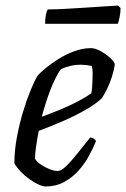

<svg xmlns="http://www.w3.org/2000/svg" viewBox="-20 -674 456 694"><path d="M145 0Q135 0 119.5 -7Q104 -14 87 -26Q70 -38 55.5 -53Q41 -68 32 -84Q32 -129 41 -177.5Q50 -226 63.5 -270.5Q77 -315 91.5 -350Q106 -385 117 -402Q126 -412 146 -428.5Q166 -445 192.5 -461.5Q219 -478 249 -489Q279 -500 309 -500Q324 -500 344 -489Q364 -478 379 -464Q394 -450 395 -441Q392 -420 384.5 -396.5Q377 -373 367 -352.5Q357 -332 348 -319Q330 -301 293.5 -279.5Q257 -258 211.5 -238Q166 -218 120 -201Q114 -170 110.5 -144.5Q107 -119 106 -101Q112 -90 126.5 -80Q141 -70 158 -63Q175 -56 188 -56Q197 -56 207.5 -63.5Q218 -71 232 -86.5Q246 -102 264 -124.5Q282 -147 306 -177Q314 -176 319.5 -172.5Q325 -169 327 -164Q317 -139 301.5 -110.5Q286 -82 263.5 -57Q241 -32 211.5 -16Q182 0 145 0ZM131 -252Q164 -264 198 -278Q232 -292 261.5 -307.5Q291 -323 310 -337Q312 -347 313 -358Q314 -369 314 -378Q315 -394 315 -409.5Q315 -425 311 -436Q301 -438 291 -439Q281 -440 272 -440Q251 -440 233 -435.5Q215 -431 200 -424Q179 -394 161.5 -347.5Q144 -301 131 -252ZM143.1 -588Q143.1 -609 146.3 -622.5Q149.4 -636 153 -640Q180 -640 216.5 -642Q252.9 -644 290.7 -646.5Q328.5 -649 359.6 -651Q390.6 -653 406.8 -654L415.8 -645Q415.8 -628 412.2 -611.5Q408.6 -595 405.9 -588Z"/></svg>

Font: Texturina Medium 12pt Light
Style: Italic
Weight: 300
Italic angle: -11°
Version: Version 1.002